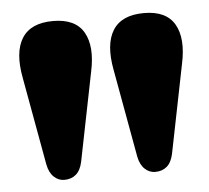

<svg xmlns="http://www.w3.org/2000/svg" viewBox="-38 -826 504 463"><g transform="rotate(-5 214.5 -594.0)"><path d="M320 -401.5Q306 -401.5 295 -411.8Q284 -422 280 -442L241.5 -655Q229.5 -718 250.8 -751.8Q272 -785.5 326 -785.5Q380 -785.5 400 -750.8Q420 -716 407 -655.5L364 -441Q359.5 -420.5 348.2 -411Q337 -401.5 320 -401.5ZM100 -401.5Q86 -401.5 75 -411.8Q64 -422 60 -442L21.5 -655Q9.5 -718 30.8 -751.8Q52 -785.5 106 -785.5Q160 -785.5 180 -750.8Q200 -716 187 -655.5L144 -441Q139.5 -420.5 128.2 -411Q117 -401.5 100 -401.5Z"/></g></svg>

Font: Fraunces ExtraBold
Style: Regular
Weight: 800
Version: Version 1.000;[b76b70a41]